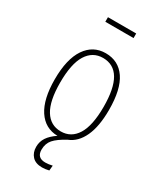

<svg xmlns="http://www.w3.org/2000/svg" viewBox="-227 -794 916 1084"><g transform="rotate(30 231.5 -252.5)"><path d="M324.2 -712.9V-683.1H140.1V-712.9ZM407.2 -262.2Q407.2 -154.8 376.5 -88.4Q345.7 -22 289.1 0Q235.4 28.8 212.2 55.4Q189 82 189 122.1Q189 174.8 243.2 174.8Q263.7 174.8 289.1 168.9L286.1 202.1Q261.7 208 241.2 208Q198.7 208 176.8 184.3Q154.8 160.6 154.8 123Q154.8 88.9 172.9 61.8Q190.9 34.7 228 9.8Q146.5 8.3 100.8 -61Q55.2 -130.4 55.2 -258.8Q55.2 -391.6 102.5 -461.2Q149.9 -530.8 231.9 -530.8Q315.4 -530.8 361.3 -463.6Q407.2 -396.5 407.2 -262.2ZM372.1 -262.2Q372.1 -500 231.9 -500Q165 -500 127.9 -440.7Q90.8 -381.3 90.8 -258.8Q90.8 -139.2 127.2 -80.1Q163.6 -21 231 -21Q298.3 -21 335.2 -80.6Q372.1 -140.1 372.1 -262.2Z"/></g></svg>

Font: Fira Sans Compressed UltraLight
Style: Regular
Weight: 200
Width: 1
Designer: Carrois Corporate & Edenspiekermann AG
Foundry: Carrois Corporate GbR & Edenspiekermann AG
Version: Version 4.203;PS 004.203;hotconv 1.0.88;makeotf.lib2.5.64775